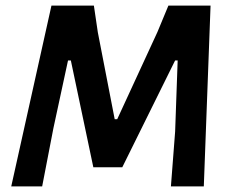

<svg xmlns="http://www.w3.org/2000/svg" viewBox="-20 -663 826 683"><path d="M729 -643 705 0H588L603 -195L612 -448H603L415 -68H312L232 -448H222L170 -207L130 0H20L163 -643H314L328 -548L388 -239H397L540 -549L579 -643Z"/></svg>

Font: Alegreya Sans
Style: Bold Italic
Weight: 700
Italic angle: -7°
Designer: Juan Pablo del Peral
Foundry: Huerta Tipografica
Version: Version 2.007